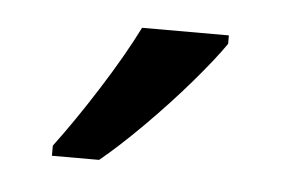

<svg xmlns="http://www.w3.org/2000/svg" viewBox="-28 -799 332 227"><g transform="rotate(5 138.0 -686.0)"><path d="M236 -756Q223 -737 198.5 -708.5Q174 -680 146 -652Q118 -624 96 -606H40V-618Q64 -650 90 -691Q116 -732 133 -766H236Z"/></g></svg>

Font: Noto Sans Sinhala SemiCondensed
Style: Regular
Weight: 400
Width: 4
Designer: Jelle Bosma - Monotype Design Team
Foundry: Monotype Imaging Inc.
Version: Version 2.006; ttfautohint (v1.8.4.7-5d5b)